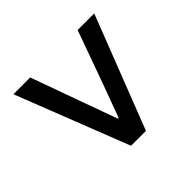

<svg xmlns="http://www.w3.org/2000/svg" viewBox="-112 -770 793 793"><g transform="rotate(45 285.0 -373.0)"><path d="M38 -137 532 -330V-417L38 -609V-512L263 -431L415 -375V-371L263 -316L38 -235Z"/></g></svg>

Font: Noto Sans CJK TC Medium
Style: Regular
Weight: 500
Designer: Ryoko NISHIZUKA 西塚涼子 (kana, bopomofo & ideographs); Paul D. Hunt (Latin, Greek & Cyrillic); Sandoll Communications 산돌커뮤니
Foundry: Adobe
Version: Version 2.004;hotconv 1.0.118;makeotfexe 2.5.65603